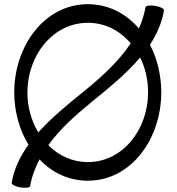

<svg xmlns="http://www.w3.org/2000/svg" viewBox="-20 -842 844 918"><path d="M676 -808C669 -772 659 -738 644 -706C583 -777 499 -822 400 -822C192 -822 48 -621 48 -400C48 -309 73 -221 116 -150C76 -94 47 -35 36 32C34 40 53 50 78 54C102 58 123 55 124 48C132 2 148 -40 169 -80C228 -17 308 22 400 22C608 22 751 -179 751 -400C751 -482 732 -561 697 -628C730 -679 754 -733 764 -792C766 -800 747 -810 722 -814C698 -818 677 -815 676 -808ZM111 -400C111 -576 232 -733 400 -733C483 -733 554 -695 605 -635C547 -547 464 -473 380 -404C305 -344 227 -280 163 -209C130 -264 111 -330 111 -400ZM420 -356C500 -421 584 -489 650 -567C675 -517 688 -460 688 -400C688 -224 568 -67 400 -67C326 -67 260 -98 211 -148C267 -226 343 -293 420 -356Z"/></svg>

Font: Nupuram
Style: Regular
Weight: 400
Designer: Santhosh Thottingal (santhosh.thottingal@gmail.com)
Foundry: SMC
Version: Version 1.000